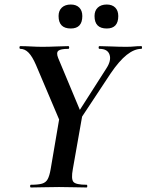

<svg xmlns="http://www.w3.org/2000/svg" viewBox="-20 -829 648 849"><path d="M311 -265 294 -282 450 -526Q473 -561 464.5 -587Q456 -613 420 -613Q416 -613 416 -619Q416 -625 420 -625Q443 -625 474.5 -623.5Q506 -622 538 -622Q559 -622 572.5 -623.5Q586 -625 605 -625Q608 -625 608 -619Q608 -613 605 -613Q574 -613 540.5 -586.5Q507 -560 469 -504ZM117 0Q113 0 113 -6Q113 -12 117 -12Q149 -12 166 -17Q183 -22 191 -37Q199 -52 204 -81L243 -310L344 -319L302 -81Q294 -38 304.5 -25Q315 -12 363 -12Q366 -12 366 -6Q366 0 363 0Q338 0 307.5 -1Q277 -2 241 -2Q204 -2 173 -1Q142 0 117 0ZM254 -271 139 -542Q123 -579 106.5 -596Q90 -613 70 -613Q66 -613 66 -619Q66 -625 70 -625Q92 -625 118 -623.5Q144 -622 167 -622Q196 -622 229.5 -623.5Q263 -625 282 -625Q286 -625 286 -619Q286 -613 282 -613Q248 -613 238 -604.5Q228 -596 237 -573L344 -317ZM452 -703Q398 -703 398 -758Q398 -782 412.5 -795.5Q427 -809 452 -809Q476 -809 489.5 -795.5Q503 -782 503 -758Q503 -703 452 -703ZM293 -703Q239 -703 239 -758Q239 -782 253.5 -795.5Q268 -809 293 -809Q317 -809 330.5 -795.5Q344 -782 344 -758Q344 -703 293 -703Z"/></svg>

Font: Cormorant Infant Light
Style: Italic
Weight: 300
Italic angle: -10°
Designer: Christian Thalmann (Catharsis Fonts)
Foundry: Catharsis Fonts
Version: Version 4.001